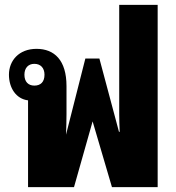

<svg xmlns="http://www.w3.org/2000/svg" viewBox="-20 -774 729 794"><path d="M96 0H286L363 -272L443 0H632V-754H473V-301C473 -278 474 -253 475 -229H472L391 -532H333L253 -217C254 -244 255 -274 255 -301V-418C255 -525 205 -572 131 -572C58 -572 17 -523 17 -465C17 -411 46 -365 96 -359ZM122 -420C97 -420 81 -436 81 -465C81 -493 97 -510 122 -510C148 -510 164 -493 164 -465C164 -435 148 -420 122 -420Z"/></svg>

Font: Noto Sans Thai Looped Condensed Black
Style: Regular
Weight: 900
Width: 3
Designer: Sasikarn Vongin, Ben Mitchell
Foundry: The Fontpad Ltd
Version: Version 1.001